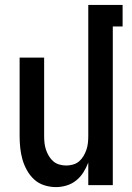

<svg xmlns="http://www.w3.org/2000/svg" viewBox="-20 -755 540 783"><path d="M208 8Q184 8 160.5 0.5Q137 -7 119.5 -23Q102 -39 90 -60.5Q78 -82 71.5 -105Q65 -128 62.5 -152Q60 -176 60 -200V-520H160V-200Q160 -186 161.5 -172Q163 -158 167.5 -144.5Q172 -131 179.5 -118.5Q187 -106 197.5 -97Q208 -88 222 -84Q236 -80 250 -80Q264 -80 278 -84Q292 -88 302.5 -97Q313 -106 320.5 -118.5Q328 -131 332.5 -144.5Q337 -158 338.5 -172Q340 -186 340 -200V-735H480V-647H440V0H340V-92Q332 -71 320 -52Q308 -33 290.5 -19Q273 -5 251.5 1.5Q230 8 208 8Z"/></svg>

Font: Iosevka Term Curly Semibold
Style: Regular
Weight: 600
Designer: Belleve Invis
Foundry: Belleve Invis
Version: Version 32.3.0